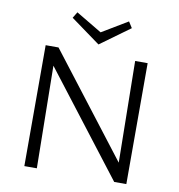

<svg xmlns="http://www.w3.org/2000/svg" viewBox="-92 -945 958 1029"><g transform="rotate(10 387.0 -430.5)"><path d="M387 -711 226 -828 246 -861 387 -777 527 -861 548 -828ZM664 -658V0H598L169 -557L177 0H109V-658H179L604 -106L596 -658Z"/></g></svg>

Font: Ysabeau SC
Style: Regular
Weight: 400
Designer: Christian Thalmann (Catharsis Fonts)
Version: Version 0.003